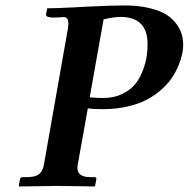

<svg xmlns="http://www.w3.org/2000/svg" viewBox="-20 -674 683 695"><path d="M355 -604 304.7 -321.8Q329.1 -319.3 353 -319.3Q393.1 -319.3 423.6 -334.5Q454.1 -349.6 470.7 -371.1Q487.3 -392.6 497.8 -421.1Q508.3 -449.7 511.2 -471.4Q514.2 -493.2 514.2 -514.2Q514.2 -612.8 415.5 -612.8Q394 -612.8 355 -604ZM138.7 -76.7 226.1 -572.3Q227.5 -582 227.5 -588.4Q227.5 -612.3 210.4 -612.3Q208 -612.3 196.3 -611.3Q184.6 -610.4 173.8 -610.4Q146.5 -610.4 146.5 -621.1L150.9 -644Q186.5 -644 250 -647.5Q275.4 -649.4 293 -649.9Q384.3 -654.3 430.7 -654.3Q481 -654.3 519.8 -645Q558.6 -635.7 581.3 -621.6Q604 -607.4 618.4 -587.6Q632.8 -567.9 637.9 -549.3Q643.1 -530.8 643.1 -510.7Q643.1 -496.1 639.4 -478.3Q635.7 -460.4 626.5 -437.7Q617.2 -415 603 -393.6Q588.9 -372.1 565.4 -350.8Q542 -329.6 512.9 -314Q483.9 -298.3 442.1 -288.6Q400.4 -278.8 351.6 -278.8Q318.4 -278.8 297.9 -281.7L261.2 -76.7Q260.3 -72.8 260.3 -65.9Q260.3 -32.7 308.1 -32.7H322.3Q330.1 -32.7 328.6 -24.4L324.2 -1L322.3 1L264.6 0Q207.5 -1 185.1 -1L49.8 1L47.9 -1L52.2 -24.4Q53.7 -32.7 62 -32.7H76.2Q106 -32.7 120.1 -42.7Q134.3 -52.7 138.7 -76.7Z"/></svg>

Font: LL
Style: Bold Italic
Weight: 700
Italic angle: -11.5°
Designer: Philipp H. Poll
Foundry: Philipp H. Poll
Version: Version 2.7.x